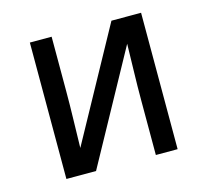

<svg xmlns="http://www.w3.org/2000/svg" viewBox="-82 -613 763 707"><g transform="rotate(-15 300.0 -260.0)"><path d="M88 0V-520H171V-312Q171 -258 169.5 -204.5Q168 -151 167 -97L399 -520H512V0H429V-208Q429 -262 430.5 -315.5Q432 -369 433 -423L201 0Z"/></g></svg>

Font: Iosevka Aile
Style: Regular
Weight: 400
Designer: Belleve Invis
Foundry: Belleve Invis
Version: Version 28.0.1; ttfautohint (v1.8.4)